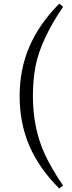

<svg xmlns="http://www.w3.org/2000/svg" viewBox="-20 -914 400 1074"><path d="M89.8 -376Q89.8 -526.4 144.5 -653.3Q199.2 -780.3 311.5 -893.6L333 -876Q208 -692.4 178.7 -543.9Q164.1 -465.8 164.1 -376Q164.1 -195.3 231.4 -49.8Q268.6 30.3 333 124L311.5 140.6Q198.2 27.3 144 -99.1Q89.8 -225.6 89.8 -376Z"/></svg>

Font: GenEi Koburi Mincho v6
Style: Regular
Weight: 400
Designer: o_tamon (Modified)
Foundry: o_tamon / Adobe Systems Incorporated
Version: Version 6.1